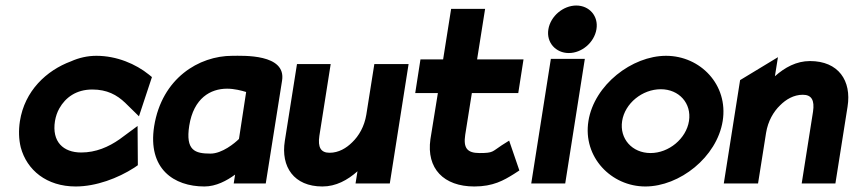

<svg xmlns="http://www.w3.org/2000/svg" viewBox="-20 -664 3091 695"><path d="M52 -225C47 -192 48 -160 55 -131C77 -48 149 11 254 11C328 11 407 -19 466 -57L479 -66L478 -208L413 -160C373 -132 327 -112 274 -112C209 -112 167 -151 179 -226C182 -243 187 -258 195 -272C217 -311 256 -340 314 -340C367 -340 403 -321 434 -291L483 -243L530 -385L519 -394C472 -432 403 -462 329 -462C297 -462 266 -455 237 -442C148 -409 69 -335 52 -225Z M538 -207C514 -53 609 11 720 11C762 11 801 -10 831 -32L826 0H942L1001 -372C1017 -470 859 -462 821 -462C700 -462 566 -381 538 -207ZM665 -209C681 -309 742 -343 802 -343C828 -343 855 -336 871 -331L845 -161C830 -146 784 -108 742 -108C686 -108 651 -119 665 -209Z M1011 -154C996 -60 1044 11 1147 11C1196 11 1238 -12 1274 -44L1267 0H1391L1459 -432H1335L1306 -249C1299 -206 1279 -172 1255 -149C1234 -128 1206 -111 1173 -111C1141 -111 1130 -131 1136 -172L1177 -432H1055Z M1483 -327H1565L1538 -160C1523 -54 1586 11 1697 11C1765 11 1803 -11 1840 -34L1860 -47L1823 -155L1796 -138C1761 -115 1766 -110 1716 -110C1670 -110 1657 -129 1664 -176L1688 -327H1856L1875 -449H1707L1736 -632H1613L1584 -449H1502Z M1965 -558C1957 -510 1992 -472 2039 -472C2086 -472 2131 -510 2139 -558C2147 -606 2113 -644 2066 -644C2019 -644 1973 -606 1965 -558ZM1903 0H2026L2097 -451H1974Z M2110 -226C2089 -95 2193 11 2316 11C2440 11 2575 -95 2596 -226C2617 -357 2515 -462 2391 -462C2268 -462 2131 -357 2110 -226ZM2232 -226C2242 -290 2305 -341 2372 -341C2438 -341 2484 -290 2474 -226C2464 -162 2401 -110 2335 -110C2268 -110 2222 -162 2232 -226Z M2600 0H2724L2753 -183C2760 -226 2780 -260 2804 -283C2825 -304 2853 -321 2886 -321C2918 -321 2929 -301 2923 -260L2882 0H3004L3048 -278C3063 -372 3015 -443 2912 -443C2863 -443 2821 -420 2785 -388L2796 -457L2659 -374Z"/></svg>

Font: Charger Sport
Style: UltNrwObl
Weight: 1000
Designer: Jasper
Foundry: Cannot Into Space Fonts
Version: Version 1.1